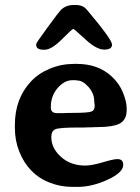

<svg xmlns="http://www.w3.org/2000/svg" viewBox="-20 -729 561 769"><path d="M269 -407.7Q238.3 -407.7 210.9 -376.5Q183.6 -345.2 183.6 -300.3V-297.9Q183.6 -275.9 208.5 -275.9H237.8L240.2 -276.4L272.9 -276.9Q331.5 -276.9 345.5 -282Q359.4 -287.1 359.4 -305.2L358.4 -313.5L357.4 -324.2Q357.4 -354.5 334.5 -380.6Q311.5 -406.7 288.6 -406.7L283.2 -407.7ZM274.9 -709H283.7Q312 -709 327.6 -690.4Q428.7 -570.8 428.7 -550.5Q428.7 -530.3 397.5 -530.3Q366.2 -530.3 321.5 -571.8Q276.9 -613.3 273.2 -613.3Q269.5 -613.3 227.8 -571.5Q186 -529.8 158.7 -529.8H154.8Q125 -529.8 125 -549.3V-552.7Q125 -557.1 170.4 -619.1Q215.8 -681.2 223.1 -688.5Q243.7 -709 274.9 -709ZM185.5 -179.7Q185.5 -135.7 224.1 -100.8Q262.7 -65.9 321.3 -65.9Q348.1 -65.9 391.4 -78.9Q434.6 -91.8 450.2 -91.8Q473.6 -91.8 473.6 -68.8Q473.6 -38.1 411.1 -9.3Q348.6 19.5 292 19.5H270Q221.2 19.5 176.3 1.5Q93.3 -31.7 57.1 -122.1Q39.6 -166 39.6 -216.8V-228.5Q39.6 -334.5 104.5 -403.3Q134.8 -435.5 180.4 -454.3Q226.1 -473.1 276.9 -473.1H288.1Q371.6 -473.1 425.8 -424.3Q457.5 -395.5 472.4 -358.4Q487.3 -321.3 487.3 -296.9V-287.1Q487.3 -251 461.7 -235.4Q436 -219.7 359.9 -219.7L349.1 -219.2Q338.4 -218.8 327.6 -218.8L316.9 -218.3H295.4Q217.8 -218.3 201.7 -211.4Q185.5 -204.6 185.5 -179.7Z"/></svg>

Font: Averia Serif Libre RX
Style: Bold
Weight: 700
Version: Version 1.002